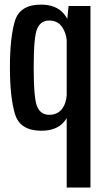

<svg xmlns="http://www.w3.org/2000/svg" viewBox="-20 -562 453 832"><path d="M159 4.5Q66.5 4.5 44.8 -68.2Q23 -141 23 -270Q23 -398 44.2 -470Q65.5 -542 158 -542Q223 -542 256.5 -502.5Q290 -463 291.5 -398L269.5 -384.5Q267 -420 248 -446.5Q229 -473 193 -473Q157.5 -473 141.8 -439.2Q126 -405.5 126 -269.5Q126 -132 141.8 -98.2Q157.5 -64.5 193 -64.5Q228.5 -64.5 247.8 -88.8Q267 -113 269.5 -153.5L291.5 -140.5Q289.5 -71.5 257 -33.5Q224.5 4.5 159 4.5ZM269 250.5V-452.5L277 -536H372V250.5Z"/></svg>

Font: Anybody Narrow Medium
Style: Regular
Weight: 500
Width: 3
Designer: Tyler Finck
Foundry: Etcetera Type Company
Version: Version 1.000; ttfautohint (v1.8)